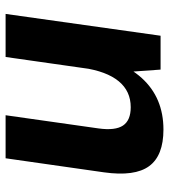

<svg xmlns="http://www.w3.org/2000/svg" viewBox="20 -610 590 669"><g transform="rotate(90 314.5 -275.0)"><path d="M427 -324Q435 -382 417 -409Q399 -436 353 -436Q297 -436 262.5 -394Q228 -352 216 -270L153 -194L162 -253Q183 -399 251.5 -474.5Q320 -550 431 -550Q522 -550 558.5 -500Q595 -450 580 -343L531 0H381ZM104 -540H222L233 -386L178 0H28Z"/></g></svg>

Font: Pathway Extreme SemiCondensed
Style: Bold Italic
Weight: 700
Width: 4
Italic angle: -8°
Version: Version 1.001;gftools[0.9.26]